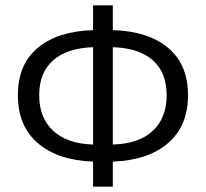

<svg xmlns="http://www.w3.org/2000/svg" viewBox="-20 -688 772 720"><path d="M329 12V-82Q196 -87 121.5 -151.5Q47 -216 47 -331Q47 -446 121.5 -508.5Q196 -571 329 -575V-668H403V-575Q536 -571 610.5 -508.5Q685 -446 685 -331Q685 -216 610.5 -151.5Q536 -87 403 -82V12ZM127 -331Q127 -246 179.5 -197.5Q232 -149 329 -146V-511Q232 -508 179.5 -462Q127 -416 127 -331ZM605 -331Q605 -416 553 -462Q501 -508 403 -511V-146Q501 -149 553 -197.5Q605 -246 605 -331Z"/></svg>

Font: .
Style: 
Weight: 400
Designer: Paul D. Hunt, Dalton Maag
Foundry: Dalton Maag Ltd
Version: Version 1.200